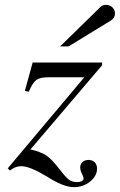

<svg xmlns="http://www.w3.org/2000/svg" viewBox="-20 -693 496 795"><path d="M99.1 -313 83 -316.9 115.2 -434.1H402.8V-422.9L106 -74.2Q149.4 -64.5 172.4 -48.8Q195.3 -33.2 228 9.8Q252.9 42 266.1 51.5Q279.3 61 298.8 61Q311 61 318.6 56.9Q326.2 52.7 326.2 45.9Q326.2 40.5 320.8 29.8Q312 12.7 312 1Q312 -13.2 321.5 -22Q331.1 -30.8 346.2 -30.8Q362.3 -30.8 372.1 -21Q381.8 -11.2 381.8 4.9Q381.8 35.6 353 58.8Q324.2 82 286.1 82Q242.2 82 172.9 37.1Q103 -4.9 67.9 -4.9Q43 -4.9 21 13.2L12.2 3.9L329.1 -373H181.2Q147 -373.5 130.9 -362.1Q114.7 -350.6 99.1 -313ZM229 -501 395 -663.1Q403.3 -672.9 418.9 -672.9Q434.6 -672.9 445.3 -662.6Q456.1 -652.3 456.1 -637.2Q456.1 -618.7 439 -607.9L264.2 -501Z"/></svg>

Font: Accordance
Style: Italic
Weight: 400
Italic angle: -11°
Version: Version 1.2 (build January 31, 2020) Miklal Software Solutio